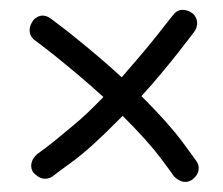

<svg xmlns="http://www.w3.org/2000/svg" viewBox="-20 -515 452 389"><path d="M85.9 -157.2Q66.4 -145.5 47.9 -165Q42 -172.9 43.5 -183.1Q44.9 -193.4 55.7 -203.1Q72.3 -214.8 91.8 -230.5Q108.4 -244.1 131.8 -263.7Q155.3 -283.2 181.6 -310.5L189.5 -318.4Q165 -340.8 140.1 -361.8Q115.2 -382.8 95.2 -398.9Q75.2 -415 62 -424.8Q48.8 -434.6 47.9 -435.5Q40 -443.4 40 -453.6Q40 -463.9 47.9 -474.6Q64.5 -491.2 84 -476.6Q85 -475.6 98.1 -465.8Q111.3 -456.1 131.3 -439.9Q151.4 -423.8 176.3 -402.8Q201.2 -381.8 226.6 -358.4Q247.1 -381.8 266.1 -404.3Q285.2 -426.8 299.3 -444.8Q313.5 -462.9 322.3 -474.1Q331.1 -485.4 333 -487.3Q339.8 -495.1 350.1 -495.1Q360.4 -495.1 371.1 -487.3Q378.9 -479.5 379.4 -469.7Q379.9 -460 374 -451.2Q373 -450.2 364.3 -438.5Q355.5 -426.8 340.8 -408.2Q326.2 -389.6 307.1 -366.7Q288.1 -343.8 266.6 -320.3Q321.3 -265.6 349.1 -228Q377 -190.4 377.9 -188.5Q383.8 -180.7 382.3 -170.4Q380.9 -160.2 370.1 -151.4Q351.6 -138.7 332 -158.2Q332 -159.2 306.2 -193.8Q280.3 -228.5 228.5 -280.3L220.7 -272.5Q164.1 -214.8 126 -187Q87.9 -159.2 85.9 -157.2Z"/></svg>

Font: Coming Soon
Style: Regular
Weight: 400
Designer: Dathan Boardman
Foundry: Open Window
Version: Version 1.000